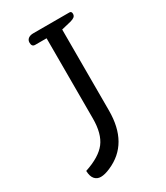

<svg xmlns="http://www.w3.org/2000/svg" viewBox="-178 -771 740 858"><g transform="rotate(-30 191.5 -341.5)"><path d="M38 -44Q117 -70 149 -112Q181 -154 181 -232V-646H122Q105 -646 105 -667Q105 -680 114.5 -687.5Q124 -695 141 -695H327Q338 -695 338 -682Q338 -672 331.5 -666.5Q325 -661 311 -657L261 -645V-227Q261 -57 132 -1Q103 12 82 12Q63 12 51 -1.5Q39 -15 38 -44Z"/></g></svg>

Font: Maitree
Style: Regular
Weight: 400
Designer: CadsonDemak Team
Foundry: CadsonDemak
Version: Version 1.001